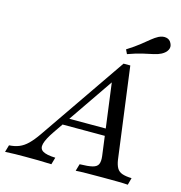

<svg xmlns="http://www.w3.org/2000/svg" viewBox="-175 -854 898 953"><g transform="rotate(15 274.5 -377.5)"><path d="M-63.7 0 -53.2 -36.3Q-24.2 -37.9 -1.6 -47.2Q21 -56.5 41.5 -76.6Q62.1 -96.8 85.5 -130.6L391.1 -575H425.8L487.9 -106.5Q491.9 -80.6 500.8 -65.3Q509.7 -50 528.2 -43.5Q546.8 -37.1 576.6 -36.3L566.9 0Q547.6 -1.6 514.9 -2Q482.3 -2.4 439.5 -2.4Q391.1 -2.4 355.2 -2Q319.4 -1.6 299.2 0L309.7 -36.3Q353.2 -37.1 375.4 -42.7Q397.6 -48.4 404 -62.9Q410.5 -77.4 407.3 -104L357.3 -481.5L376.6 -496L144.4 -157.3Q114.5 -113.7 107.7 -87.5Q100.8 -61.3 119.8 -49.6Q138.7 -37.9 184.7 -36.3L174.2 0Q141.1 -1.6 106.5 -2Q71.8 -2.4 37.9 -2.4Q13.7 -2.4 -11.3 -2Q-36.3 -1.6 -63.7 0ZM163.7 -204.8 187.9 -241.1H425.8L430.6 -204.8ZM395.2 -625 384.7 -646.8Q424.2 -671.8 448.8 -691.5Q473.4 -711.3 490.7 -725.4Q508.1 -739.5 523.4 -747.6Q544.4 -758.1 562.9 -754.4Q581.5 -750.8 589.5 -733.1Q598.4 -716.1 590.3 -700Q582.3 -683.9 561.3 -672.6Q546 -664.5 524.2 -659.7Q502.4 -654.8 471 -648Q439.5 -641.1 395.2 -625Z"/></g></svg>

Font: Playfair 9pt
Style: Italic
Weight: 400
Italic angle: -15.6°
Designer: Claus Eggers Sørensen
Foundry: Claus Eggers Sørensen
Version: Version 2.001;gftools[0.9.30]